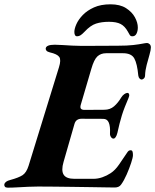

<svg xmlns="http://www.w3.org/2000/svg" viewBox="-74 -861 716 886"><path d="M436 -841.1Q479.9 -841.1 507.5 -823.5Q535.2 -805.8 548.6 -781.1Q562 -756.3 562 -734Q562 -717.5 555.8 -705.5Q549.7 -693.5 536.9 -693.5Q528.2 -693.5 524.7 -699.8Q521.1 -706.1 515.9 -715.3Q502 -740.3 482.6 -750.3Q463.1 -760.4 428.7 -760.4Q395.1 -760.4 369.2 -752.1Q343.4 -743.8 316.2 -714.6Q306.3 -704.2 298.5 -698.8Q290.7 -693.5 281.9 -693.5Q269.2 -693.5 269.1 -713.5Q269.1 -728.1 278.4 -749.3Q287.8 -770.6 307.8 -791.5Q327.8 -812.4 359.6 -826.8Q391.3 -841.1 436 -841.1ZM-38.3 5Q-47.9 5 -51.4 0.4Q-55 -4.1 -54.1 -10.1Q-50.9 -24.6 -26.3 -30.6Q12.2 -41 30 -52.6Q47.8 -64.2 57.8 -95.7L198.1 -550.6Q208.8 -584.6 199.5 -598.1Q190.2 -611.6 156 -619.3Q144.3 -622.1 140 -627.7Q135.8 -633.4 137.4 -639.5Q139 -646.4 148.9 -650.5Q158.9 -654.6 179.1 -654.6Q192 -654.6 213.7 -653.2Q235.4 -651.8 259.7 -650.5Q284 -649.2 304.2 -649.2L469.3 -650Q514.4 -650 541.7 -653.3Q569 -656.6 583.7 -659.6Q598.5 -662.5 603.8 -662.5Q611.1 -662.5 616.6 -657.1Q622.2 -651.8 622.2 -642.1Q622.2 -630.3 615.8 -608.3Q609.4 -586.2 602.8 -561.2Q596.2 -536.1 595.5 -513.7Q595.3 -503.7 589.8 -498.8Q584.3 -493.9 579.3 -493.9Q575.1 -493.9 570.4 -498.4Q565.6 -502.9 564.2 -512.3Q559 -568.1 545.5 -591.8Q532.1 -615.4 493.7 -615.4H416Q391.2 -615.4 375.4 -600.7Q359.7 -586 347.3 -542.8L299.2 -379.2Q294.8 -365.3 299.4 -359.5Q304.1 -353.7 316.8 -353.9L408 -354.5Q434 -354.6 452.4 -370.5Q470.7 -386.3 486 -412Q491.4 -420.8 499.5 -426.5Q507.6 -432.3 514.1 -432.3Q519.6 -432.3 521.8 -425.9Q523.9 -419.4 518.9 -408.4Q509.9 -387.3 502.2 -367.8Q494.5 -348.3 488.6 -329.4Q482.6 -310.1 477.7 -290.5Q472.8 -271 467.8 -248.2Q464.4 -234.6 459.6 -228Q454.9 -221.4 449.9 -221.4Q442.7 -221.4 437.8 -229.1Q432.8 -236.9 433.6 -246Q435.3 -277.8 428 -295.2Q420.8 -312.6 402.2 -312.6L301.9 -313Q289.9 -313 281.5 -307.2Q273.1 -301.5 269.5 -288.5L219.3 -113.9Q207.8 -74.4 219.6 -55.1Q231.4 -35.8 269.7 -35.8H356.7Q377.6 -35.8 398.3 -43Q419 -50.2 436.7 -62Q457.4 -75.5 475.3 -101.6Q493.3 -127.8 511.2 -154.5Q516 -162.2 519.6 -164.9Q523.2 -167.6 529.2 -167.6Q535 -167.6 537.2 -162.3Q539.5 -156.9 539.5 -145.2Q539.5 -134.5 531.2 -109.4Q523 -84.2 510.7 -56.1Q498.4 -28 484.9 -9.4Q479.7 -1.9 472.2 1.1Q464.7 4.2 456 4.2Q445.3 4.2 416.9 3.7Q388.5 3.2 349.4 2.6Q310.4 2 266.5 1.4Q222.7 0.8 179.7 0.3Q136.7 -0.2 102.2 -0.2Q81.4 -0.2 56.5 0.9Q31.5 2 7 3.5Q-17.4 5 -38.3 5Z"/></svg>

Font: EB Garamond
Style: Italic
Weight: 400
Italic angle: -17.2°
Designer: Georg Duffner and Octavio Pardo
Foundry: Georg Duffner
Version: Version 1.001